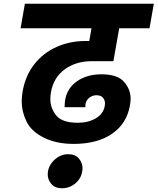

<svg xmlns="http://www.w3.org/2000/svg" viewBox="-20 -760 842 1026"><path d="M470 -433Q386 -433 326 -389.5Q266 -346 252 -266Q249 -247 249 -230Q249 -182 280.5 -143Q312 -104 396 -104Q452 -104 492.5 -128Q533 -152 540 -195Q541 -202 541 -209Q541 -224 530.5 -237.5Q520 -251 495 -251Q474 -251 457 -237.5Q440 -224 437 -203Q436 -198 436 -194Q436 -190 437 -187H325Q326 -213 328 -225Q339 -290 392.5 -326.5Q446 -363 522 -363Q607 -363 642.5 -323Q678 -283 678 -232Q678 -215 674 -195Q657 -99 578.5 -45Q500 9 373 9Q281 9 214 -24.5Q147 -58 121.5 -111Q96 -164 96 -217Q96 -243 101 -272Q116 -357 164 -417.5Q212 -478 283 -509.5Q354 -541 438 -541H457L469 -609H90L113 -740H802L779 -609H617L586 -433ZM419 157Q413 195 382 220.5Q351 246 312 246Q274 246 254.5 223Q235 200 235 172Q235 165 236 157Q243 118 274.5 91Q306 64 344 64Q383 64 402 87.5Q421 111 421 139Q421 147 419 157Z"/></svg>

Font: Fz Poppins
Style: Bold Italic
Weight: 700
Italic angle: -10°
Designer: Ninad Kale (Devanagari), Jonny Pinhorn (Latin)
Foundry: Indian Type Foundry
Version: Vit hóa bi Vntype.Com & FontZin.Com